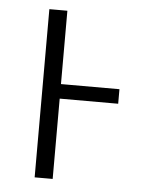

<svg xmlns="http://www.w3.org/2000/svg" viewBox="-44 -568 451 605"><g transform="rotate(5 181.5 -266.0)"><path d="M145 -532V-300H330V-254H145V0H88V-532Z"/></g></svg>

Font: BC Sans Light
Style: Regular
Weight: 300
Designer: Monotype Design Team
Foundry: Monotype Imaging Inc.
Version: Version 2.000;GOOG;noto-source:20170915:90ef993387c0